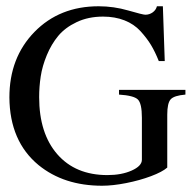

<svg xmlns="http://www.w3.org/2000/svg" viewBox="-20 -586 622 613"><path d="M309 -533Q262 -533 225 -515.5Q188 -498 166 -471.5Q144 -445 129.5 -410Q115 -375 110 -342Q105 -309 105 -276Q105 -160 163 -93.5Q221 -27 323 -27Q368 -27 400.5 -41.5Q433 -56 433 -76V-210Q433 -256 420 -268.5Q407 -281 360 -284V-299H572V-284Q536 -281 525 -269Q514 -257 514 -220V-51Q498 -37 462 -23.5Q426 -10 383 -1.5Q340 7 306 7Q184 7 103 -59Q11 -135 10 -275Q10 -402 90 -484Q170 -566 295 -566Q343 -566 389.5 -552.5Q436 -539 444 -539Q457 -539 467.5 -546.5Q478 -554 481 -566H500L506 -391H487Q475 -421 462 -442.5Q449 -464 428.5 -486.5Q408 -509 377.5 -521Q347 -533 309 -533Z"/></svg>

Font: Pomorsky Unicode
Style: Medium
Weight: 500
Version: 1.1